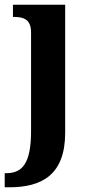

<svg xmlns="http://www.w3.org/2000/svg" viewBox="-38 -556 383 816"><path d="M-18 240H1C140 240 239 187 239 8V-536H17V-484H21C61 -484 94 -475 94 -418V1C94 138 57 180 -11 180H-18Z"/></svg>

Font: Noto Serif Hebrew SemiCondensed
Style: Bold
Weight: 700
Width: 4
Designer: Monotype Design Team
Foundry: Monotype Imaging Inc.
Version: Version 2.004